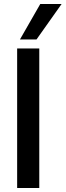

<svg xmlns="http://www.w3.org/2000/svg" viewBox="-20 -943 329 963"><path d="M66 0V-700H177V0ZM80 -745 182 -923H289L163 -745Z"/></svg>

Font: Georama ExtraCondensed Thin Medium
Style: Regular
Weight: 500
Version: Version 1.001